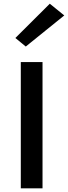

<svg xmlns="http://www.w3.org/2000/svg" viewBox="-20 -1023 369 1043"><path d="M93 0V-685.9H211V0ZM120 -770.2 63.5 -816.6 250.5 -1002.8 329.1 -939.1Z"/></svg>

Font: Karla
Style: Regular
Weight: 400
Designer: Jonathan Pinhorn
Version: Version 2.004;gftools[0.9.33]